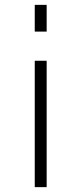

<svg xmlns="http://www.w3.org/2000/svg" viewBox="-20 -770 335 790"><path d="M123 0V-520H172V0ZM123 -640V-750H172V-640Z"/></svg>

Font: Mplus 1p Light
Style: Regular
Weight: 300
Version: Version 1.061